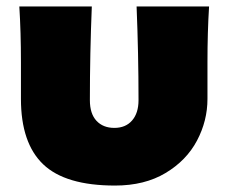

<svg xmlns="http://www.w3.org/2000/svg" viewBox="-20 -566 709 596"><path d="M629 -546Q624 -466 624 -373V-259Q624 -191 591.5 -129.5Q559 -68 494 -29Q429 10 337 10Q183 10 114 -56Q45 -122 45 -259V-373Q45 -466 40 -546H265Q259 -399 259 -255Q259 -213 279.5 -191Q300 -169 335 -169Q370 -169 390 -192Q410 -215 410 -255Q410 -399 404 -546Z"/></svg>

Font: Mantou Sans
Style: Regular
Weight: 400
Designer: Mant0u / artakana
Foundry: Mant0u / artakana
Version: Version 1.001;October 22, 2023;FontCreator 14.0.0.2901 64-bi